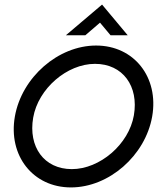

<svg xmlns="http://www.w3.org/2000/svg" viewBox="-20 -809 710 839"><path d="M426 -789 268 -655H353L417 -710L463 -655H538ZM125 -295C147 -422 273 -530 395 -530C517 -530 587 -432 565 -305C543 -178 416 -70 294 -70C172 -70 103 -168 125 -295ZM45 -300C15 -129 124 10 290 10C456 10 615 -129 645 -300C675 -471 566 -610 400 -610C234 -610 75 -471 45 -300Z"/></svg>

Font: Gauge
Style: Italic
Weight: 400
Italic angle: -80°
Designer: Daniel Pimley
Foundry: Daniel Pimley
Version: Version 1.000;PS 001.001;hotconv 1.0.56